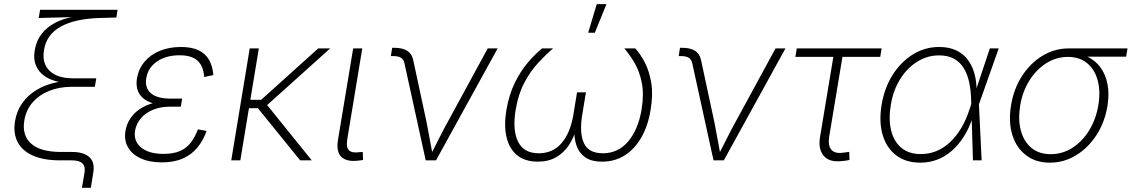

<svg xmlns="http://www.w3.org/2000/svg" viewBox="-20 -775 5470 928"><path d="M376 132.8 388.2 61Q391.6 40 386.2 26.6Q380.9 13.2 366 6.6Q351.1 0 325.2 0H269Q191.9 0 140.1 -22.5Q88.4 -44.9 65.7 -87.6Q43 -130.4 52.7 -189.9Q60.5 -235.8 83.3 -270.3Q106 -304.7 138.9 -328.4Q171.9 -352.1 210.9 -365.5Q250 -378.9 290 -382.3L288.6 -375.5Q256.3 -378.9 228.3 -389.9Q200.2 -400.9 179.9 -420.2Q159.7 -439.5 150.6 -467.3Q141.6 -495.1 147.9 -532.2Q155.8 -579.1 181.6 -611.8Q207.5 -644.5 246.6 -664.8Q285.6 -685.1 332.5 -693.4V-692.4L167 -688L173.8 -727.5H548.3L542.5 -690.4L459.5 -688Q340.8 -684.1 272.7 -645.8Q204.6 -607.4 192.9 -534.2Q181.6 -470.2 219.2 -433.3Q256.8 -396.5 332.5 -396.5H445.3L438.5 -355.5H328.1Q266.6 -355.5 217.5 -335.7Q168.5 -315.9 137.2 -279.5Q106 -243.2 97.7 -193.4Q85.4 -120.6 130.6 -80.6Q175.8 -40.5 275.9 -40.5H329.1Q384.8 -40.5 412.1 -15.4Q439.5 9.8 430.7 60.5L418.9 132.8Z M762.7 9.8Q701.7 9.8 659.7 -9.8Q617.7 -29.3 598.4 -63.5Q579.1 -97.7 586.4 -142.1Q591.8 -174.3 608.9 -200.9Q626 -227.5 654.5 -247.1Q683.1 -266.6 721.9 -277.3Q760.7 -288.1 809.6 -288.1H858.4L854 -259.3H798.3Q756.3 -259.3 720.7 -244.9Q685.1 -230.5 662.1 -204.6Q639.2 -178.7 632.8 -143.6Q624.5 -93.3 661.9 -62.3Q699.2 -31.2 770.5 -31.2Q818.8 -31.2 850.6 -45.4Q882.3 -59.6 902.6 -86.2Q922.9 -112.8 936.5 -149.9L978.5 -142.1Q962.4 -96.2 934.3 -62Q906.2 -27.8 864 -9Q821.8 9.8 762.7 9.8ZM805.7 -265.1Q756.8 -265.1 723.4 -274.7Q689.9 -284.2 670.4 -301.5Q650.9 -318.8 644 -343.3Q637.2 -367.7 642.1 -397.5Q650.4 -443.4 679.2 -477.3Q708 -511.2 752.9 -529.5Q797.9 -547.9 854.5 -547.9Q906.2 -547.9 939.7 -532Q973.1 -516.1 990.5 -485.8Q1007.8 -455.6 1011.2 -412.1L966.8 -402.8Q963.4 -455.1 935.1 -481.4Q906.7 -507.8 848.1 -507.8Q782.2 -507.8 738.8 -477.8Q695.3 -447.8 687 -397.5Q679.2 -350.6 709.2 -324.5Q739.3 -298.3 804.7 -298.3H860.4L855 -265.1Z M1231 -541 1141.6 0H1097.7L1187 -541ZM1575.7 -541 1254.4 -252H1162.1L1168.9 -292.5H1242.2L1518.1 -541ZM1430.7 0 1222.7 -256.8 1258.3 -283.2 1486.8 0Z M1709.5 1.5Q1655.8 7.8 1630.1 -16.6Q1604.5 -41 1613.3 -97.2L1687 -541H1731L1658.7 -103.5Q1651.9 -61 1667.5 -47.6Q1683.1 -34.2 1718.8 -39.6Q1725.1 -40 1727.1 -40Q1729 -40 1733.4 -41L1734.9 -2Q1730 -1 1723.4 0Q1716.8 1 1709.5 1.5Z M2037.6 0 1934.6 -470.2Q1930.2 -488.8 1917.2 -496.3Q1904.3 -503.9 1880.9 -503.9H1869.1L1875.5 -543.9H1887.2Q1925.8 -543.9 1948.2 -529.5Q1970.7 -515.1 1977.1 -485.4L2042 -183.1Q2050.3 -142.6 2057.4 -101.3Q2064.5 -60.1 2072.3 -20.5H2058.1Q2079.6 -60.5 2099.9 -101.6Q2120.1 -142.6 2142.6 -183.1L2337.4 -541H2385.3L2087.4 0Z M2579.1 6.3Q2518.1 6.3 2480 -24.2Q2441.9 -54.7 2428.5 -111.1Q2415 -167.5 2427.7 -243.7Q2440.4 -318.4 2468.5 -375.2Q2496.6 -432.1 2531.7 -473.1Q2566.9 -514.2 2600.1 -541H2653.3Q2618.7 -511.7 2581.3 -471.4Q2543.9 -431.2 2514.4 -375.5Q2484.9 -319.8 2472.2 -243.7Q2456.5 -147.9 2483.6 -91.1Q2510.7 -34.2 2584 -34.2Q2652.3 -34.2 2694.3 -83.3Q2736.3 -132.3 2751 -218.8L2769 -328.6H2812L2793.9 -218.8Q2779.8 -132.3 2802.2 -83.3Q2824.7 -34.2 2893.6 -34.2Q2967.8 -34.2 3016.1 -91.3Q3064.5 -148.4 3080.6 -243.7Q3093.3 -319.3 3082 -375Q3070.8 -430.7 3046.9 -471.2Q3022.9 -511.7 2997.6 -541H3050.3Q3075.2 -514.2 3096.7 -472.9Q3118.2 -431.6 3127.7 -374.8Q3137.2 -317.9 3124.5 -243.7Q3112.3 -167.5 3080.1 -111.1Q3047.9 -54.7 2999.8 -24.2Q2951.7 6.3 2890.1 6.3Q2836.9 6.3 2807.1 -15.6Q2777.3 -37.6 2765.9 -73Q2754.4 -108.4 2755.9 -148.9H2764.2Q2752.4 -107.9 2729 -72.5Q2705.6 -37.1 2668.5 -15.4Q2631.3 6.3 2579.1 6.3ZM2822.8 -616.7 2864.3 -754.9H2911.1L2855 -616.7Z M3428.7 0 3325.7 -470.2Q3321.3 -488.8 3308.3 -496.3Q3295.4 -503.9 3272 -503.9H3260.3L3266.6 -543.9H3278.3Q3316.9 -543.9 3339.4 -529.5Q3361.8 -515.1 3368.2 -485.4L3433.1 -183.1Q3441.4 -142.6 3448.5 -101.3Q3455.6 -60.1 3463.4 -20.5H3449.2Q3470.7 -60.5 3491 -101.6Q3511.2 -142.6 3533.7 -183.1L3728.5 -541H3776.4L3478.5 0Z M4049.3 3.4Q3989.7 10.7 3961.7 -21.5Q3933.6 -53.7 3943.4 -112.3L4007.8 -500H3824.2L3831.1 -541H4241.2L4234.4 -500H4051.8L3987.8 -114.7Q3981 -71.8 3998 -51.5Q4015.1 -31.2 4055.2 -37.1Q4061.5 -37.6 4069.3 -38.8Q4077.1 -40 4084.5 -41L4085.9 -2Q4077.6 0 4068.4 1.5Q4059.1 2.9 4049.3 3.4Z M4428.2 11.2Q4357.9 11.2 4311.3 -24.4Q4264.6 -60.1 4246.1 -123.3Q4227.5 -186.5 4241.2 -269Q4254.9 -351.1 4294.9 -413.8Q4335 -476.6 4392.8 -512.2Q4450.7 -547.9 4519 -547.9Q4566.9 -547.9 4601.3 -531.7Q4635.7 -515.6 4657.7 -486.3Q4679.7 -457 4690.2 -418Q4700.7 -378.9 4700.2 -333.5H4714.8L4711.4 -272.5L4724.6 0H4682.6L4673.8 -291Q4672.9 -337.9 4664.3 -377.4Q4655.8 -417 4637.9 -446Q4620.1 -475.1 4590.8 -491.2Q4561.5 -507.3 4518.6 -507.3Q4462.4 -507.3 4413.6 -477.1Q4364.7 -446.8 4331.1 -393.1Q4297.4 -339.4 4285.6 -268.6Q4273.9 -197.3 4287.4 -143.6Q4300.8 -89.8 4337.2 -60.1Q4373.5 -30.3 4430.2 -30.3Q4469.7 -30.3 4504.9 -44.4Q4540 -58.6 4570.3 -86.4Q4600.6 -114.3 4625 -154.5Q4649.4 -194.8 4666 -246.6L4764.2 -541H4807.1L4710.9 -269L4694.8 -208H4681.6Q4664.6 -156.2 4638.9 -115.5Q4613.3 -74.7 4580.8 -46.4Q4548.3 -18.1 4510 -3.4Q4471.7 11.2 4428.2 11.2Z M5054.2 11.2Q4986.3 11.2 4939.5 -24.4Q4892.6 -60.1 4873 -122.6Q4853.5 -185.1 4866.7 -265.6Q4879.9 -346.7 4920.4 -408.7Q4960.9 -470.7 5019.3 -505.9Q5077.6 -541 5145.5 -541H5429.7L5422.9 -501H5199.7L5141.6 -500Q5085 -500 5036.6 -469.2Q4988.3 -438.5 4955.3 -385.7Q4922.4 -333 4911.1 -266.1Q4899.9 -198.7 4913.8 -145.3Q4927.7 -91.8 4964.6 -60.8Q5001.5 -29.8 5058.1 -29.8Q5115.2 -29.8 5163.3 -60.5Q5211.4 -91.3 5244.4 -145Q5277.3 -198.7 5288.6 -266.1Q5299.8 -333 5285.6 -386Q5271.5 -439 5234.6 -469.5Q5197.8 -500 5141.6 -500L5142.1 -521Q5192.4 -521 5232.2 -502.9Q5272 -484.9 5297.6 -450.9Q5323.2 -417 5332.8 -369.1Q5342.3 -321.3 5332.5 -261.7Q5319.3 -183.1 5279.1 -121.3Q5238.8 -59.6 5180.4 -24.2Q5122.1 11.2 5054.2 11.2Z"/></svg>

Font: Inter 17pt ExtraLight
Style: Italic
Weight: 250
Italic angle: -9.3988°
Version: Version 4.001;git-66647c0bb